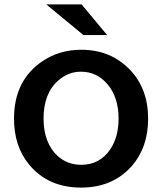

<svg xmlns="http://www.w3.org/2000/svg" viewBox="-20 -811 740 876"><path d="M352.1 -791 468.8 -650.9H360.8L190.9 -791ZM351.1 -584Q485.4 -584 572.8 -492.7Q655.8 -406.2 655.8 -269.5Q655.8 -138.7 581.5 -53.7Q494.6 44.9 349.6 44.9Q200.2 44.9 113.3 -59.6Q43.9 -143.6 43.9 -269.5Q43.9 -444.8 174.3 -532.2Q251.5 -584 351.1 -584ZM349.1 -483.9Q292 -483.9 246.6 -444.3Q178.7 -385.7 178.7 -269.5Q178.7 -214.8 195.3 -170.9Q211.4 -128.9 241.2 -101.1Q286.1 -59.1 350.6 -59.1Q436 -59.1 483.9 -130.9Q521 -187 521 -270Q521 -366.2 471.2 -425.8Q422.4 -483.9 349.1 -483.9Z"/></svg>

Font: FORM UDPGothic
Style: Bold
Weight: 700
Foundry: Pronama LLC
Version: Version 1.051